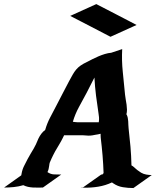

<svg xmlns="http://www.w3.org/2000/svg" viewBox="-59 -927 772 952"><path d="M602.5 5.4Q576.2 5.4 550.3 1.2Q524.4 -2.9 502.4 -18.1L496.1 -22.5Q463.9 -7.3 428.7 -1.5Q393.6 4.4 357.9 3.4Q354.5 3.4 351.3 3.4Q348.1 3.4 344.7 2.9Q343.8 2.9 342 2.7Q340.3 2.4 341.3 2.4Q344.2 2.4 346.9 2.2Q349.6 2 352.5 2.4L442.9 -61.5H448.2Q449.7 -63 451.2 -64.9Q452.6 -66.9 454.6 -68.4Q453.1 -112.8 449.5 -156.5Q445.8 -200.2 440.4 -244.6Q439.9 -249.5 439.9 -254.2Q439.9 -258.8 439.9 -263.7Q418 -258.8 399.2 -255.9Q380.4 -252.9 357.9 -255.9Q356.4 -255.9 355 -256.1Q353.5 -256.3 352.1 -256.3H258.8L252.9 -244.1Q244.6 -227.1 234.6 -210.7Q224.6 -194.3 214.8 -177.2Q210 -168.5 205.6 -159.7Q201.2 -150.9 196.8 -141.6L187.5 -120.1L186 -113.8Q186 -112.8 185.8 -112.1Q185.5 -111.3 185.5 -110.4V-110.8Q186 -113.3 186 -115.7Q186 -118.2 187 -120.6Q187 -120.1 186.8 -118.2Q186.5 -116.2 186 -113.8Q186 -112.3 185.8 -111.1Q185.5 -109.9 185.5 -110.4Q185.1 -109.4 185.1 -107.4V-106.4Q183.1 -86.9 176.3 -73.7Q191.9 -63 208.3 -62.3Q224.6 -61.5 244.6 -61.5L153.8 2.9Q141.1 2.9 128.7 3.2Q116.2 3.4 103.8 2.7Q91.3 2 79.3 -0.7Q67.4 -3.4 56.6 -8.8Q33.7 -2 9.5 0.5Q-14.6 2.9 -38.6 2.9L46.4 -57.6L47.9 -65.4Q51.3 -85.9 60.1 -103.5Q68.8 -121.1 78.1 -138.7Q85.4 -152.3 93 -165Q100.6 -177.7 108.4 -190.9L114.3 -202.1L115.2 -204.1Q115.2 -204.1 116 -205.3Q116.7 -206.5 117.7 -208.5Q118.7 -210.4 119.6 -212.2Q120.6 -213.9 120.6 -214.8Q123.5 -221.2 126 -227.1Q128.4 -232.9 130.9 -238.8Q137.7 -252.9 145.8 -263.7Q153.8 -274.4 165 -282.7Q174.3 -315.4 189.9 -345Q205.6 -374.5 221.2 -404.8Q236.8 -434.6 252.2 -464.6Q267.6 -494.6 283.2 -523.9Q293.5 -543 301.5 -557.1Q309.6 -571.3 318.8 -582.3Q328.1 -593.3 341.1 -602.3Q354 -611.3 374 -620.6Q385.7 -627 399.9 -634Q414.1 -641.1 429.4 -647.7Q444.8 -654.3 460.9 -659.2Q477.1 -664.1 492.7 -665.5L546.9 -683.6Q543.9 -627 549.8 -570.6Q555.7 -514.2 561 -457.5Q562 -445.8 564.5 -433.3Q566.9 -420.9 568.6 -408.2Q570.3 -395.5 570.6 -383.1Q570.8 -370.6 567.4 -358.9L568.8 -359.4Q572.8 -351.1 574.5 -342.8Q576.2 -334.5 576.7 -325.9Q577.1 -317.4 577.4 -308.6Q577.6 -299.8 578.6 -291Q584 -245.1 587.9 -199.7Q591.8 -154.3 592.8 -107.9Q592.3 -107.9 592.3 -107.4Q599.6 -103.5 605.5 -98.1Q606.4 -97.2 607.7 -96.4Q608.9 -95.7 609.4 -94.2Q614.7 -90.8 620.1 -85.4L620.6 -85Q620.6 -84.5 621.1 -84.5L623 -83L640.6 -70.8Q652.3 -64 666.3 -61.5Q680.2 -59.1 693.4 -59.1ZM418.5 -906.7Q468.8 -880.9 518.3 -855.2Q567.9 -829.6 618.2 -803.2L488.8 -744.6Q438.5 -771 388.9 -796.6Q339.4 -822.3 289.1 -848.1ZM371.1 -467.8Q352.1 -432.1 332.8 -397Q313.5 -361.8 302.2 -323.2L313 -321.8Q311.5 -321.8 313 -321.8Q314.5 -321.8 316.7 -321.5Q318.8 -321.3 321.8 -321Q324.7 -320.8 326.2 -320.8H430.7Q431.6 -325.7 431.6 -328.1Q432.6 -336.9 431.9 -345.7Q431.2 -354.5 429.7 -362.8Q422.9 -407.7 417.2 -452.4Q411.6 -497.1 409.2 -542.5Q399.4 -523.9 390.1 -505.1Q380.9 -486.3 371.1 -467.8ZM406.7 -602.5Q407.2 -602.5 407.2 -602.3Q407.2 -602.1 407.7 -602.1V-602.5ZM501.5 -62.5Q501 -62.5 500.5 -62Q501.5 -62.5 502 -62.5Q502.4 -62.5 501.5 -62.5ZM424.3 -37.1Q423.8 -36.6 424.3 -36.9Q424.8 -37.1 425.3 -37.6Q424.8 -37.1 424.3 -37.1ZM121.6 -215.3 121.1 -214.8Q121.6 -214.8 121.6 -215.3ZM460.9 -51.3Q460 -51.8 460 -51.8Q460 -51.8 460.9 -51.3ZM401.9 -603.5Q401.4 -604 401.4 -604Q401.4 -603.5 401.9 -603.5ZM402.3 -603.5H401.9Z"/></svg>

Font: Autopia Bold Italic
Style: Bold Italic
Weight: 700
Italic angle: -104°
Designer: Antoine Gelgon
Foundry: Antoine Gelgon
Version: V.1.0